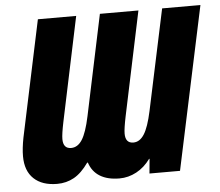

<svg xmlns="http://www.w3.org/2000/svg" viewBox="-52 -772 960 839"><g transform="rotate(-5 428.5 -352.0)"><path d="M27 -123Q27 -158 36 -204L144 -714H312L216 -258Q205 -205 205 -183Q205 -141 240 -141Q269 -141 288.5 -171.5Q308 -202 323 -273L416 -714H585L489 -258Q478 -205 478 -183Q478 -141 513 -141Q541 -141 560.5 -171.5Q580 -202 595 -272L689 -714H857L705 0H571L577 -64H575Q549 -28 513.5 -9Q478 10 439 10Q387 10 353.5 -10.5Q320 -31 307 -71H304Q273 -27 239.5 -8.5Q206 10 166 10Q100 10 63.5 -24.5Q27 -59 27 -123Z"/></g></svg>

Font: Noto Sans UI CondBlack
Style: Italic
Weight: 900
Width: 3
Italic angle: -12°
Designer: Monotype Design Team
Foundry: Monotype Imaging Inc.
Version: Version 1.001